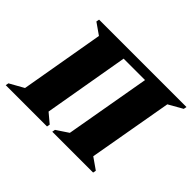

<svg xmlns="http://www.w3.org/2000/svg" viewBox="-152 -759 957 957"><g transform="rotate(45 327.0 -280.0)"><path d="M-30 0 -27 -16 48 -58 125 -502 65 -544 68 -560H684L681 -544L607 -502L529 -58L589 -16L586 0H298L301 -16L364 -58L443 -509H292L214 -58L264 -16L261 0Z"/></g></svg>

Font: Spectral SC ExtraBold
Style: Italic
Weight: 800
Italic angle: -10°
Designer: Jean-Baptiste Levee
Foundry: Production Type
Version: Version 2.001